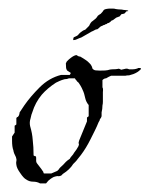

<svg xmlns="http://www.w3.org/2000/svg" viewBox="-20 -424 347 446"><path d="M73 2Q66 -2 57 -2Q48 -2 41 -7Q35 -10 27 -22Q19 -33 18 -41Q17 -46 18 -50Q19 -53 17 -59Q12 -68 11 -75Q8 -83 8 -97V-107L14 -116V-132L17 -134L18 -135V-150L20 -152Q21 -152 22 -153Q24 -155 25 -159Q25 -163 27 -165L37 -180Q51 -200 72 -221Q94 -243 122 -250H142L144 -253V-255Q135 -260 135 -262Q133 -264 133 -277Q134 -278 134 -278.5Q134 -279 134 -279Q134 -280 136 -282Q138 -284 140 -286Q142 -288 145 -290Q153 -296 158 -296Q159 -295 163 -293Q167 -293 169 -291Q171 -290 174 -288Q177 -286 180 -284Q183 -282 185.5 -279.5Q188 -277 190 -275Q191 -274 192 -272Q193 -270 194 -268Q194 -264 198 -262Q200 -260 212 -260Q227 -260 230 -261Q236 -263 241 -263Q250 -263 254 -264Q256 -265 260 -263Q260 -261 266 -263Q269 -264 272.5 -264.5Q276 -265 280 -263Q285 -263 288.5 -263Q292 -263 296 -264Q298 -265 299 -265Q300 -265 301 -266H307V-263Q303 -259 299 -256.5Q295 -254 290 -252L280 -249Q274 -249 271 -248H238Q233 -246 228 -243Q227 -242 225.5 -242Q224 -242 222 -241Q220 -240 218 -238V-221Q220 -219 219 -210V-196Q219 -192 219 -187.5Q219 -183 218 -179Q218 -175 217.5 -171Q217 -167 216 -163V-154Q215 -150 212 -147Q212 -145 211 -143.5Q210 -142 209 -140Q205 -130 200 -120Q195 -110 190 -100Q185 -90 179.5 -81Q174 -72 168 -64Q166 -62 164 -59Q162 -56 160 -54Q158 -51 155 -48Q152 -45 150 -43Q142 -30 126 -20L122 -16Q117 -14 114 -15Q111 -15 105 -13Q101 -11 97.5 -8.5Q94 -6 92 -4Q91 -3 90 -1.5Q89 0 87 2ZM99 -21 113 -27Q114 -28 115 -29Q116 -30 117 -31Q117 -32 120 -35Q127 -41 133 -48Q135 -50 137 -51.5Q139 -53 142 -55Q144 -59 147 -62Q150 -65 152 -69Q155 -73 157.5 -76.5Q160 -80 162 -84Q164 -88 163 -90Q162 -93 164 -98L182 -142V-151L186 -154V-180Q180 -187 178 -196Q177 -201 175.5 -206Q174 -211 172 -215Q171 -217 170 -219.5Q169 -222 167 -225Q165 -228 163.5 -230.5Q162 -233 160 -234Q158 -236 157 -238Q156 -238 154 -242H140Q136 -240 130 -240Q123 -238 118.5 -236Q114 -234 110 -232Q90 -219 77 -204Q62 -186 55 -163Q54 -161 53 -157.5Q52 -154 51 -149Q48 -140 50 -131Q55 -114 56 -99Q57 -91 57.5 -82Q58 -73 58 -63Q60 -61 63 -61Q64 -60 64 -57V-50Q64 -47 66 -44.5Q68 -42 71 -38Q74 -34 76 -31.5Q78 -29 79 -27Q81 -25 81 -23Q81 -21 83 -21ZM150 -331Q150 -333 150.5 -335.5Q151 -338 155 -339Q162 -342 163 -345Q167 -349 169.5 -350.5Q172 -352 173 -353Q176 -354 176.5 -354.5Q177 -355 178 -355Q180 -357 182.5 -359.5Q185 -362 187 -364Q191 -373 195 -375Q197 -377 200 -379Q203 -381 205 -384Q207 -388 210 -389.5Q213 -391 214 -392Q219 -397 220.5 -400Q222 -403 233 -404H238Q240 -404 243 -404Q246 -404 249 -403Q255 -402 259 -402Q263 -402 267 -401Q270 -401 272.5 -400.5Q275 -400 276 -400Q280 -398 276 -398Q274 -398 273 -397Q272 -396 270.5 -394Q269 -392 267 -392L262 -391Q261 -390 260 -388.5Q259 -387 258 -386L250 -383L242 -377Q240 -377 239 -376L236 -373Q235 -372 233 -371Q231 -370 230 -370Q229 -370 229 -369.5Q229 -369 227 -368Q225 -368 224 -367Q223 -366 222 -366Q221 -366 221 -366Q218 -364 216 -363.5Q214 -363 212 -361Q209 -358 206 -356Q204 -356 201.5 -355Q199 -354 196 -352Q193 -351 190 -349Q187 -347 183 -345Q179 -343 176 -341Q173 -339 169 -337Q163 -335 159 -333Q155 -331 152 -331Z"/></svg>

Font: Estonia
Style: Regular
Weight: 400
Designer: Robert E. Leuschke
Foundry: Robert E. Leuschke
Version: Version 1.014; ttfautohint (v1.8.3)